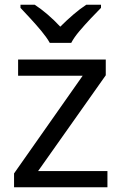

<svg xmlns="http://www.w3.org/2000/svg" viewBox="-20 -786 510 806"><path d="M431 0H39V-58L327 -468H56V-536H424V-470L140 -68H431ZM189 -606Q176 -629 154 -655.5Q132 -682 108 -708Q84 -734 66 -753V-766H126Q152 -749 180 -725Q208 -701 233 -674Q260 -701 288 -725Q316 -749 342 -766H404V-753Q385 -734 360.5 -708Q336 -682 313.5 -655.5Q291 -629 279 -606Z"/></svg>

Font: Noto Sans Mongolian
Style: Regular
Weight: 400
Designer: Monotype Design Team
Foundry: Monotype Imaging Inc.
Version: Version 3.001; ttfautohint (v1.8.4.7-5d5b)